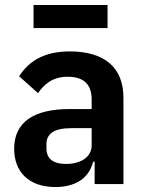

<svg xmlns="http://www.w3.org/2000/svg" viewBox="-20 -741 585 773"><path d="M115 -721H413V-628H115ZM261 -534C156 -534 96 -494 57 -434L133 -366C158 -402 192 -432 252 -432C320 -432 349 -399 349 -340V-302H260C117 -302 37 -250 37 -142C37 -49 96 12 203 12C282 12 338 -22 355 -90H361V0H477V-348C477 -468 402 -534 261 -534ZM349 -156C349 -107 303 -81 246 -81C195 -81 167 -101 167 -144V-161C167 -204 200 -225 267 -225H349V-156Z"/></svg>

Font: Plexus Sans SemiBold
Style: Regular
Weight: 600
Version: Version 2.001;PS 002.001;hotconv 1.0.70;makeotf.lib2.5.58329